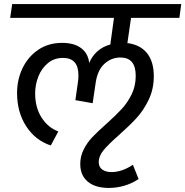

<svg xmlns="http://www.w3.org/2000/svg" viewBox="-20 -709 912 945"><path d="M625 -621 607 -497Q670 -489 703.5 -447.5Q737 -406 737 -334Q737 -271 712 -218.5Q687 -166 652 -128Q617 -90 564 -43Q513 2 489.5 30.5Q466 59 466 89Q466 114 484 126Q502 138 529 138Q580 138 634 102L662 172Q630 194 592 205Q554 216 516 216Q449 216 412 185Q375 154 375 98Q375 60 392 26.5Q409 -7 434 -33.5Q459 -60 502 -98Q550 -141 579 -172.5Q608 -204 628 -245Q648 -286 648 -336Q648 -426 573 -426Q528 -426 494 -395Q460 -364 451 -302L436 -201L351 -216L364 -308Q366 -319 366 -339Q366 -424 290 -424Q247 -424 216 -398.5Q185 -373 169 -333Q153 -293 153 -249Q153 -180 184.5 -130.5Q216 -81 267 -62L230 7Q154 -18 109 -87.5Q64 -157 64 -251Q64 -318 91.5 -374.5Q119 -431 169 -464.5Q219 -498 286 -498Q345 -498 379.5 -472Q414 -446 419 -399Q433 -433 459.5 -456.5Q486 -480 523 -490L541 -621H30L40 -689H872L863 -621Z"/></svg>

Font: FiraGO
Style: Italic
Weight: 400
Italic angle: -8°
Designer: bBox Type GmbH
Foundry: bBox Type GmbH
Version: Version 1.001